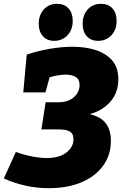

<svg xmlns="http://www.w3.org/2000/svg" viewBox="-35 -970 640 1006"><path d="M221 16Q157 16 97.5 2.5Q38 -11 -15 -35L48 -174Q88 -159 131.5 -150.5Q175 -142 209 -142Q276 -142 313 -171Q350 -200 350 -240Q350 -266 336 -277Q322 -288 302 -290Q282 -292 263 -292H182L204 -434H268Q323 -434 352.5 -461Q382 -488 382 -524Q382 -554 362 -566.5Q342 -579 311 -579Q292 -579 270 -575.5Q248 -572 225 -565L203 -486H87L105 -684Q166 -704 227.5 -714.5Q289 -725 345 -725Q413 -725 467 -707.5Q521 -690 553 -653Q585 -616 585 -555Q585 -485 543.5 -437.5Q502 -390 435 -372Q494 -358 520 -323Q546 -288 546 -232Q546 -158 505.5 -102Q465 -46 392 -15Q319 16 221 16ZM249 -756Q211 -756 189.5 -780.5Q168 -805 168 -845Q168 -891 194.5 -920.5Q221 -950 264 -950Q302 -950 324 -926Q346 -902 346 -861Q346 -814 318.5 -785Q291 -756 249 -756ZM479 -756Q441 -756 419.5 -780.5Q398 -805 398 -845Q398 -891 424.5 -920.5Q451 -950 494 -950Q532 -950 554 -926Q576 -902 576 -861Q576 -814 548.5 -785Q521 -756 479 -756Z"/></svg>

Font: Bitter Black
Style: Italic
Weight: 900
Italic angle: -9°
Designer: Sol Matas, and Bitter project Authors
Foundry: Sol Matas
Version: Version 2.001